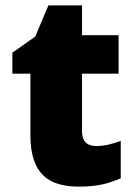

<svg xmlns="http://www.w3.org/2000/svg" viewBox="-20 -684 500 714"><path d="M337 -141C304 -141 285 -159 285 -195V-410H421V-553H285V-664H160L111 -548L26 -488V-410H93V-182C93 -32 166 10 274 10C346 10 387 -3 429 -21V-160C398 -149 371 -141 337 -141Z"/></svg>

Font: Noto Sans Gujarati Black
Style: Regular
Weight: 900
Designer: Jelle Bosma - Monotype Design Team, Universal Thirst
Foundry: Monotype Imaging Inc.
Version: Version 2.106